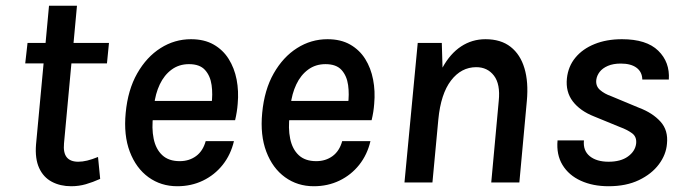

<svg xmlns="http://www.w3.org/2000/svg" viewBox="-20 -633 2368 666"><path d="M227 13Q189 13 159.8 -2.5Q130.5 -18 115.8 -50.2Q101 -82.5 105 -132L133 -432.5L153.5 -413H67.5L75.5 -484H160.5L136 -461.5L150 -613H247L233 -461.5L212.5 -484H358L351 -413H205L229.5 -432.5L202 -135.5Q199 -103 211.5 -87.5Q224 -72 251.5 -72Q266 -72 282.5 -76Q299 -80 320 -88.5L327.5 -12.5Q302 -1 277.8 6Q253.5 13 227 13Z M595 13Q538.5 13 495.2 -18.2Q452 -49.5 430.2 -106.8Q408.5 -164 416 -241.5Q423.5 -321.5 456 -378.5Q488.5 -435.5 537 -466.2Q585.5 -497 642.5 -497Q688.5 -497 721 -478.5Q753.5 -460 773.2 -428.5Q793 -397 800.8 -357Q808.5 -317 804.5 -273Q803.5 -259 801.2 -244.8Q799 -230.5 795.5 -216H487L511.5 -234Q505.5 -188.5 513 -152Q520.5 -115.5 542.8 -94.8Q565 -74 603.5 -74Q636 -74 660 -91.5Q684 -109 693.5 -143.5H791.5Q780.5 -96.5 752.5 -61.2Q724.5 -26 684 -6.5Q643.5 13 595 13ZM514.5 -268 495 -283H738L713.5 -269.5Q718.5 -305.5 714 -337.8Q709.5 -370 691.2 -390.2Q673 -410.5 635.5 -410.5Q601 -410.5 575.2 -391.5Q549.5 -372.5 534.2 -340.2Q519 -308 514.5 -268Z M1068.5 13Q1012 13 968.8 -18.2Q925.5 -49.5 903.8 -106.8Q882 -164 889.5 -241.5Q897 -321.5 929.5 -378.5Q962 -435.5 1010.5 -466.2Q1059 -497 1116 -497Q1162 -497 1194.5 -478.5Q1227 -460 1246.8 -428.5Q1266.5 -397 1274.2 -357Q1282 -317 1278 -273Q1277 -259 1274.8 -244.8Q1272.5 -230.5 1269 -216H960.5L985 -234Q979 -188.5 986.5 -152Q994 -115.5 1016.2 -94.8Q1038.5 -74 1077 -74Q1109.5 -74 1133.5 -91.5Q1157.5 -109 1167 -143.5H1265Q1254 -96.5 1226 -61.2Q1198 -26 1157.5 -6.5Q1117 13 1068.5 13ZM988 -268 968.5 -283H1211.5L1187 -269.5Q1192 -305.5 1187.5 -337.8Q1183 -370 1164.8 -390.2Q1146.5 -410.5 1109 -410.5Q1074.5 -410.5 1048.8 -391.5Q1023 -372.5 1007.8 -340.2Q992.5 -308 988 -268Z M1383 0 1429 -484H1512.5L1515 -398.5Q1541.5 -447 1579.5 -472Q1617.5 -497 1664 -497Q1717.5 -497 1751.2 -470.5Q1785 -444 1799.2 -396.2Q1813.5 -348.5 1807.5 -283L1781.5 0H1684L1710 -283Q1716 -341 1693.5 -370.5Q1671 -400 1632 -400Q1580 -400 1544.5 -353.8Q1509 -307.5 1500.5 -219L1480 0Z M2091 13Q2036.5 13 1994.8 -6Q1953 -25 1931.2 -60.8Q1909.5 -96.5 1914 -146H2005.5Q2002 -110.5 2025.8 -91.2Q2049.5 -72 2091 -72Q2133 -72 2158 -90Q2183 -108 2186.5 -134Q2189.5 -158 2172.8 -170.5Q2156 -183 2130 -192.5L2041 -229Q1992.5 -248 1967 -281.2Q1941.5 -314.5 1946.5 -361.5Q1951 -403 1976 -433.2Q2001 -463.5 2042.5 -480.2Q2084 -497 2137.5 -497Q2222.5 -497 2263.2 -457.2Q2304 -417.5 2300 -357H2208Q2207.5 -383.5 2188 -398Q2168.5 -412.5 2133.5 -412.5Q2107 -412.5 2088.5 -404.5Q2070 -396.5 2060.2 -383.8Q2050.5 -371 2048.5 -357Q2045.5 -335 2061 -321.2Q2076.5 -307.5 2101 -299L2197 -259Q2243.5 -241.5 2271 -211.2Q2298.5 -181 2293.5 -134Q2290.5 -96.5 2265.5 -63Q2240.5 -29.5 2196.2 -8.2Q2152 13 2091 13Z"/></svg>

Font: Karla SemiBold
Style: Italic
Weight: 600
Italic angle: -8°
Designer: Jonathan Pinhorn
Version: Version 2.004;gftools[0.9.33]